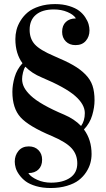

<svg xmlns="http://www.w3.org/2000/svg" viewBox="-20 -734 523 946"><path d="M41 -281.7Q41 -315.9 52.2 -354.5Q63.5 -393.1 90.8 -422.4Q55.7 -469.7 55.7 -541.5Q55.7 -564 61.3 -586.4Q66.9 -608.9 81.3 -632.3Q95.7 -655.8 117.2 -673.6Q138.7 -691.4 173.6 -702.6Q208.5 -713.9 251.5 -713.9Q290 -713.9 320.8 -704.3Q351.6 -694.8 369.9 -680.9Q388.2 -667 400.1 -648.7Q412.1 -630.4 416.5 -614.5Q420.9 -598.6 420.9 -584Q420.9 -553.7 402.8 -532.7Q384.8 -511.7 352.1 -511.7Q322.3 -511.7 304.2 -530Q286.1 -548.3 286.1 -577.1Q286.1 -608.4 304.4 -625.7Q322.8 -643.1 353 -643.1V-645Q341.3 -662.6 311.8 -675Q282.2 -687.5 245.1 -687.5Q188.5 -687.5 157.2 -661.4Q126 -635.3 126 -587.4Q126 -543.5 151.4 -515.4Q176.8 -487.3 247.1 -457.5Q305.2 -433.1 340.6 -412.8Q376 -392.6 400.9 -367.2Q425.8 -341.8 435.8 -311.8Q445.8 -281.7 445.8 -239.7Q445.8 -205.1 434.3 -166Q422.9 -127 393.6 -96.2Q431.2 -45.4 431.2 24.9Q431.2 47.4 425.3 69.3Q419.4 91.3 404.8 114Q390.1 136.7 367.9 153.8Q345.7 170.9 309.8 181.6Q273.9 192.4 229.5 192.4Q189.5 192.4 157.7 183.1Q126 173.8 106.9 159.7Q87.9 145.5 75 127.4Q62 109.4 57.4 93.3Q52.7 77.1 52.7 62.5Q52.7 31.7 71 9.5Q89.4 -12.7 121.6 -12.7Q151.4 -12.7 169.4 5.6Q187.5 23.9 187.5 52.7Q187.5 84 169.2 101.3Q150.9 118.7 120.6 118.7V120.6Q132.8 138.2 163.8 152.1Q194.8 166 231.4 166Q290 166 325.4 141.8Q360.8 117.7 360.8 70.8Q360.8 27.3 333 -3.4Q305.2 -34.2 234.9 -64Q122.1 -111.3 81.5 -155.8Q41 -200.2 41 -281.7ZM88.9 -344.7Q88.9 -323.2 98.9 -303.7Q108.9 -284.2 131.8 -262.5Q154.8 -240.7 196 -217.3Q237.3 -193.8 296.4 -168.9Q346.7 -147.5 379.4 -113.3Q397.9 -138.7 397.9 -176.8Q397.9 -219.7 349.9 -261.7Q301.8 -303.7 185.5 -352.5Q136.2 -373 105 -405.3Q98.1 -396.5 93.5 -377.4Q88.9 -358.4 88.9 -344.7Z"/></svg>

Font: Vidaloka
Style: Regular
Weight: 400
Designer: Cyreal (www.cyreal.org)
Foundry: Cyreal (www.cyreal.org)
Version: Version 1.011